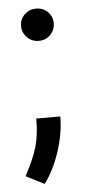

<svg xmlns="http://www.w3.org/2000/svg" viewBox="-49 -541 315 700"><g transform="rotate(-5 108.5 -191.0)"><path d="M50.3 -452.1Q50.3 -477.1 67.9 -493.9Q85.4 -510.7 110.4 -510.7Q135.3 -510.7 152.6 -493.9Q169.9 -477.1 169.9 -452.1Q169.9 -427.2 152.6 -409.9Q135.3 -392.6 110.4 -392.6Q85.4 -392.6 67.9 -409.9Q50.3 -427.2 50.3 -452.1ZM19 94.7Q51.8 33.7 64 -9.3Q76.2 -52.2 76.2 -111.3H164.1Q164.1 -50.8 142.8 14.9Q121.6 80.6 85.9 128.9Z"/></g></svg>

Font: Selawik
Style: Regular
Weight: 400
Designer: Aaron Bell
Foundry: Microsoft Corporation
Version: Version 1.01